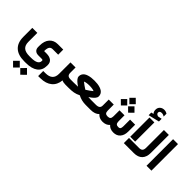

<svg xmlns="http://www.w3.org/2000/svg" viewBox="-19 -1899 3326 3326"><g transform="rotate(45 1644.0 -236.0)"><path d="M374 349.1 456.1 266.6 538.6 349.1Q535.6 352.1 532.7 355.5Q526.4 361.8 498.5 389.4Q470.7 417 456.1 431.6ZM197.3 349.1 279.8 266.6 361.8 349.1 279.8 431.6ZM335 -162.1Q335 -276.4 390.9 -339.8Q446.8 -403.3 542 -403.3H654.8H674.3V-383.8L674.8 -298.3V-278.8H655.3H539.6Q500 -278.8 480 -251.7Q460 -224.6 458.5 -162.1V-150.9H517.1Q591.3 -150.9 632.8 -118.7Q674.3 -86.4 674.3 -23.9V-9.8Q674.3 103.5 598.4 160.9Q522.5 218.3 378.4 218.3H337.4Q187 218.3 108.2 144.8Q29.3 71.3 29.3 -70.8V-271V-290.5H48.8H132.8H152.3V-271V-70.8Q152.3 12.2 197 52Q241.7 91.8 337.4 91.8H378.4Q551.3 91.8 551.3 -1V-6.8Q551.3 -17.6 545.2 -22.2Q539.1 -26.9 517.1 -26.9H439.9Q391.6 -26.9 363.3 -53.2Q335 -79.6 335 -127Z M1137.7 0H1129.9Q1076.2 0 1043 -17.1Q1032.2 98.6 955.3 162.4Q878.4 226.1 746.6 228L711.4 228.5L691.4 229V209V123.5V104H710.9H745.1Q919.9 104 919.9 -54.7V-315.4V-335H939.5H1024.9H1044.4V-315.4V-206.5Q1044.4 -164.6 1064.2 -145.8Q1084 -127 1129.9 -127H1137.7Q1143.1 -127 1146.5 -106.4Q1149.9 -85.9 1149.9 -66.9V-61.5Q1149.9 -41.5 1146.7 -20.8Q1143.6 0 1137.7 0Z M1681.2 0H1627.9Q1523.9 0 1436.5 -46.4Q1382.8 -18.6 1330.8 -9.3Q1278.8 0 1206.5 0H1132.8Q1127 0 1123.8 -20.8Q1120.6 -41.5 1120.6 -61.5V-66.9Q1120.6 -85.9 1124 -106.4Q1127.4 -127 1132.8 -127H1206.1Q1272.5 -127 1310.1 -129.9Q1294.4 -140.6 1285.2 -147.2Q1275.9 -153.8 1259.5 -166.5Q1243.2 -179.2 1233.2 -189.5Q1223.1 -199.7 1212.4 -212.9Q1201.7 -226.1 1196.3 -239.3Q1190.9 -252.4 1190.9 -265.1Q1190.9 -296.9 1204.6 -321.5Q1218.3 -346.2 1241 -362.1Q1263.7 -377.9 1296.1 -387.9Q1328.6 -397.9 1363 -402.1Q1397.5 -406.2 1437.5 -406.2Q1477.5 -406.2 1512 -402.1Q1546.4 -397.9 1578.6 -387.7Q1610.8 -377.4 1633.5 -361.8Q1656.2 -346.2 1669.9 -321.5Q1683.6 -296.9 1683.6 -265.1Q1683.6 -252.4 1678.2 -239Q1672.9 -225.6 1661.9 -212.4Q1650.9 -199.2 1640.6 -188.7Q1630.4 -178.2 1613.8 -165.5Q1597.2 -152.8 1588.1 -146.5Q1579.1 -140.1 1563.5 -129.4Q1591.3 -127 1630.9 -127H1681.2Q1686.5 -127 1689.9 -106.4Q1693.4 -85.9 1693.4 -66.9V-61.5Q1693.4 -41.5 1690.2 -20.8Q1687 0 1681.2 0ZM1437 -182.1Q1459.5 -195.3 1499.5 -223.4Q1539.6 -251.5 1553.7 -265.1Q1542 -272.9 1509.5 -278.6Q1477.1 -284.2 1436.5 -284.2Q1396.5 -284.2 1364.3 -278.6Q1332 -272.9 1320.3 -265.1Q1335 -251 1375 -223.1Q1415 -195.3 1437 -182.1ZM1714.7 -127Q1716.3 -127 1717.2 -106.4Q1718.1 -85.9 1718.1 -66.9V-61.5Q1718.1 -41.5 1717.2 -20.8Q1716.3 0 1714.7 0H1679Q1677.4 0 1676.5 -20.8Q1675.6 -41.5 1675.6 -61.5V-66.9Q1675.6 -85.9 1676.5 -106.4Q1677.4 -127 1679 -127Z M2074.7 -623 2153.3 -700.7 2231.4 -623 2153.3 -544.4ZM2163.6 -502.4 2241.7 -581.1 2320.3 -502.4 2241.7 -424.8ZM1985.8 -502.4 2064.5 -581.1 2142.6 -502.4 2064.5 -424.8ZM1701.2 -127H1747.6Q1798.8 -127 1821.3 -145.3Q1843.8 -163.6 1843.8 -202.1V-329.1V-348.6H1863.3H1946.8H1966.3V-329.1L1966.8 -201.2Q1967.3 -161.1 1983.6 -144Q2000 -127 2038.6 -127Q2074.2 -127 2090.6 -144.3Q2106.9 -161.6 2106.9 -201.7L2107.4 -329.1V-348.6H2127H2210H2229.5V-329.1L2230 -202.6Q2230.5 -161.6 2246.6 -144.5Q2262.7 -127.4 2298.8 -127.4Q2326.2 -127.4 2338.4 -143.6Q2350.6 -159.7 2350.6 -200.7V-344.7V-364.3H2370.1H2455.6H2475.1V-344.7V-196.8Q2475.1 -105.5 2429.2 -52.7Q2383.3 0 2301.8 0Q2217.3 0 2171.4 -54.7Q2125 0 2036.6 0Q1955.1 0 1906.7 -56.2Q1854.5 0 1747.1 0H1701.2Q1695.3 0 1692.1 -20.8Q1689 -41.5 1689 -61.5V-66.9Q1689 -85.9 1692.4 -106.4Q1695.8 -127 1701.2 -127Z M2568.8 -720.7Q2553.7 -735.4 2546.9 -753.9Q2540 -772.5 2540 -797.9Q2540 -846.2 2572 -875.2Q2604 -904.3 2652.8 -904.3Q2665 -904.3 2677 -901.9Q2689 -899.4 2700 -894.8Q2710.9 -890.1 2721.7 -883.8L2724.1 -882.3V-879.4L2724.6 -821.3V-812.5L2717.3 -816.9Q2707.5 -823.2 2698 -826.9Q2688.5 -830.6 2679 -832.5Q2669.4 -834.5 2659.7 -834.5Q2606 -834.5 2606 -791.5Q2606 -781.7 2609.9 -774.2Q2613.8 -766.6 2622.6 -760Q2631.3 -753.4 2646 -748Q2650.9 -746.1 2653.8 -746.1Q2654.8 -746.1 2656.7 -746.6Q2668.9 -749 2691.4 -753.4Q2713.9 -757.8 2721.7 -759.8L2727.5 -760.7V-754.9V-698.2V-694.3L2723.6 -693.4L2529.8 -647L2523.9 -645.5V-651.4V-706.5V-710.4L2527.8 -711.4ZM2582 -627.4H2663.1H2682.6V-607.9V-176.3V-156.7H2663.1H2582H2562.5V-176.3V-607.9V-627.4ZM3013.2 -210.9Q3013.2 -108.9 2960.2 -54.4Q2907.2 0 2807.1 0H2581.5H2562V-19.5V-107.4V-127H2581.5H2810.5Q2853.5 -127 2873 -148.4Q2892.6 -169.9 2892.6 -219.7V-631.8V-651.4H2912.1H2993.7H3013.2V-631.8Z M3136.7 -651.4H3217.8H3237.3V-631.8V-20V-0.5H3217.8H3136.7H3117.2V-20V-631.8V-651.4Z"/></g></svg>

Font: Shabnam FD
Style: Bold-FD
Weight: 700
Foundry: DejaVu fonts team - Redesigned by Saber Rastikerdar - Based on Vazir font
Version: Version 5.0.1